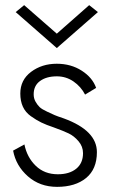

<svg xmlns="http://www.w3.org/2000/svg" viewBox="-20 -717 443 747"><path d="M201 -586 327 -697 361 -670 201 -530 41 -670 74 -697ZM75 -155Q85 -105 119 -72Q153 -39 205 -39Q250 -39 276.5 -60.5Q303 -82 303 -121Q303 -147 285.5 -167.5Q268 -188 247 -198Q226 -208 190 -221Q160 -231 140.5 -240.5Q121 -250 100 -265Q79 -280 69 -302Q59 -324 59 -353Q59 -406 101 -437.5Q143 -469 201 -469Q256 -469 298 -442Q340 -415 354 -375L311 -349Q295 -380 266 -400Q237 -420 201 -420Q161 -420 136 -402Q111 -384 111 -350Q111 -334 118.5 -321Q126 -308 134.5 -300Q143 -292 163.5 -282.5Q184 -273 193 -269Q202 -265 229 -256Q357 -209 357 -125Q357 -59 315 -24.5Q273 10 202 10Q135 10 88.5 -31Q42 -72 31 -131Z"/></svg>

Font: Renner* Light
Style: Light
Weight: 300
Version: Version 003.000 ; ttfautohint (v0.97) -l 8 -r 50 -G 200 -x 1